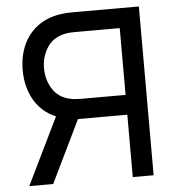

<svg xmlns="http://www.w3.org/2000/svg" viewBox="-52 -768 744 816"><g transform="rotate(-5 320.0 -360.0)"><path d="M570.5 -720V0H481.5V-266H271L142 0H40L179 -285.5Q119 -310.5 87 -365.5Q55 -420.5 55 -493Q55 -551 75.5 -598.2Q96 -645.5 136 -676.2Q176 -707 233 -716Q257.5 -720 286 -720ZM481.5 -350.5V-635.5H289Q263.5 -635.5 244 -631Q195.5 -620 170.8 -581Q146 -542 146 -493Q146 -444 170.8 -405Q195.5 -366 244 -355Q263.5 -350.5 289 -350.5Z"/></g></svg>

Font: CCSD_manrope Medium
Style: Regular
Weight: 500
Designer: Mikhail Sharanda
Foundry: Mikhail Sharanda
Version: Version 4.503